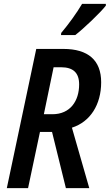

<svg xmlns="http://www.w3.org/2000/svg" viewBox="-20 -965 563 985"><path d="M293 -785H366C409 -818 495 -900 523 -936V-945H401C374 -899 332 -841 294 -796ZM205 -379 255 -620H293C355 -620 386 -592 386 -532C386 -448 341 -379 249 -379ZM15 0H124L185 -288H247L318 0H438L349 -310C443 -340 499 -428 499 -543C499 -656 432 -714 305 -714H166Z"/></svg>

Font: Noto Sans Display SemiCondensed Medium
Style: Italic
Weight: 500
Width: 4
Italic angle: -12°
Designer: Monotype Design Team
Foundry: Monotype Imaging Inc.
Version: Version 1.900